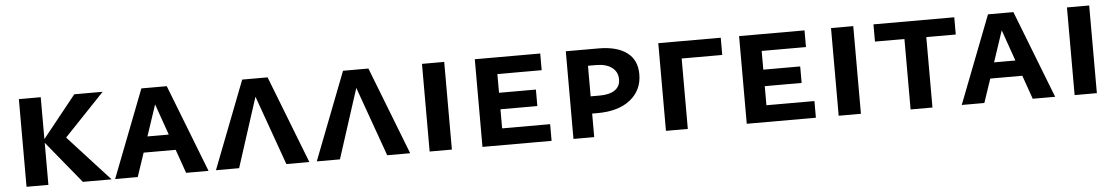

<svg xmlns="http://www.w3.org/2000/svg" viewBox="-31 -753 6002 1032"><g transform="rotate(-5 2970.0 -236.5)"><path d="M384 0 198 -227V0H80V-473H198V-247L379 -473H532L315 -245L539 0Z M896 -128H723L680 0H558L741 -473H878L1062 0H941ZM866 -213 807 -381 751 -213Z M1482 0 1348 -375 1227 0H1102L1285 -473H1422L1606 0Z M2026 0 1892 -375 1771 0H1646L1829 -473H1966L2150 0Z M2255 -473H2375V0H2255Z M2913 -90V0H2540V-473H2893V-383H2654V-282H2853V-193H2654V-90Z M3414 -316Q3414 -230 3349.5 -178.5Q3285 -127 3172 -127H3143V0H3031V-473H3207Q3306 -473 3360 -433Q3414 -393 3414 -316ZM3303 -298Q3303 -338 3272 -361.5Q3241 -385 3187 -385H3143V-220H3192Q3245 -220 3274 -240Q3303 -260 3303 -298Z M3867 -380H3648V0H3530V-473H3867Z M4339 -90V0H3966V-473H4319V-383H4080V-282H4279V-193H4080V-90Z M4462 -473H4582V0H4462Z M5127 -380H4968V0H4850V-380H4691V-473H5127Z M5464 -128H5291L5248 0H5126L5309 -473H5446L5630 0H5509ZM5434 -213 5375 -381 5319 -213Z M5735 -473H5855V0H5735Z"/></g></svg>

Font: Ysabeau SC
Style: Bold
Weight: 700
Designer: Christian Thalmann (Catharsis Fonts)
Version: Version 0.003